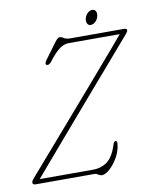

<svg xmlns="http://www.w3.org/2000/svg" viewBox="-93 -892 791 975"><g transform="rotate(-10 302.5 -404.0)"><path d="M317.5 0H14.5Q-1.5 0 -1.5 -10Q-1.5 -17 1.2 -21Q4 -25 9.5 -32Q17.5 -41.5 47.8 -76.2Q78 -111 122.8 -162.5Q167.5 -214 220.2 -274.8Q273 -335.5 326.8 -397.8Q380.5 -460 429 -516.2Q477.5 -572.5 513.8 -614.8Q550 -657 566.5 -677H302.5Q278.5 -677 254.8 -659.5Q231 -642 197.5 -598Q192.5 -591.5 185.8 -588.2Q179 -585 174 -587.5Q163.5 -593.5 177.5 -612.5L238.5 -695Q253 -714.5 262.5 -714.5Q273 -714.5 283.5 -707Q294 -699.5 315.5 -699.5H592.5Q608 -699.5 607 -689Q607 -683 595 -669.5Q582 -654.5 549.2 -616.5Q516.5 -578.5 471 -525.8Q425.5 -473 373.2 -412.5Q321 -352 268.5 -291Q216 -230 169.5 -175.8Q123 -121.5 88.5 -81.2Q54 -41 38.5 -22.5H312Q357 -22.5 388.2 -46.5Q419.5 -70.5 438.5 -132Q443 -146 451 -146Q458.5 -146 458.5 -135.5Q457.5 -101 439.2 -66.8Q421 -32.5 396.5 -9.8Q372 13 353 13Q345 13 335.5 6.5Q326 0 317.5 0ZM430 -748.5Q417 -748.5 412 -759.8Q407 -771 410.5 -785.5Q414.5 -801 425.8 -811.8Q437 -822.5 450 -822.5Q463 -822.5 468.2 -811.8Q473.5 -801 469.5 -785.5Q466 -770.5 454.5 -759.5Q443 -748.5 430 -748.5Z"/></g></svg>

Font: Fraunces144ptSuperSoftThinItalic
Style: Italic
Weight: 100
Italic angle: -16°
Version: Version 1.000;[0bf87f6ff]